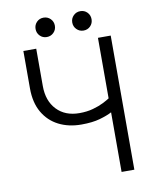

<svg xmlns="http://www.w3.org/2000/svg" viewBox="-95 -948 810 1019"><g transform="rotate(-10 310.5 -439.0)"><path d="M311 -284.7Q242.2 -284.7 189 -311.8Q135.7 -338.9 105.2 -391.6Q74.7 -444.3 74.7 -521.5V-722.7H144V-521.5Q144 -441.4 189.2 -393.8Q234.4 -346.2 311 -346.2Q352.1 -346.2 385 -355.5Q418 -364.7 441.2 -376.5Q464.4 -388.2 476.6 -396.5V-722.7H545.4V0H476.6V-321.3Q452.1 -308.1 411.4 -296.4Q370.6 -284.7 311 -284.7ZM356.4 -826.2Q356.4 -848.1 371.6 -863.3Q386.7 -878.4 408.7 -878.4Q430.7 -878.4 445.6 -863.3Q460.4 -848.1 460.4 -826.2Q460.4 -804.2 445.6 -789.1Q430.7 -773.9 408.7 -773.9Q386.7 -773.9 371.6 -789.1Q356.4 -804.2 356.4 -826.2ZM158.7 -826.2Q158.7 -848.1 173.6 -863.3Q188.5 -878.4 210.4 -878.4Q232.4 -878.4 247.6 -863.3Q262.7 -848.1 262.7 -826.2Q262.7 -804.2 247.6 -789.1Q232.4 -773.9 210.4 -773.9Q188.5 -773.9 173.6 -789.1Q158.7 -804.2 158.7 -826.2Z"/></g></svg>

Font: Giphurs Light
Style: Regular
Weight: 300
Version: Version 0.920; ttfautohint (v1.8.4.7-5d5b)